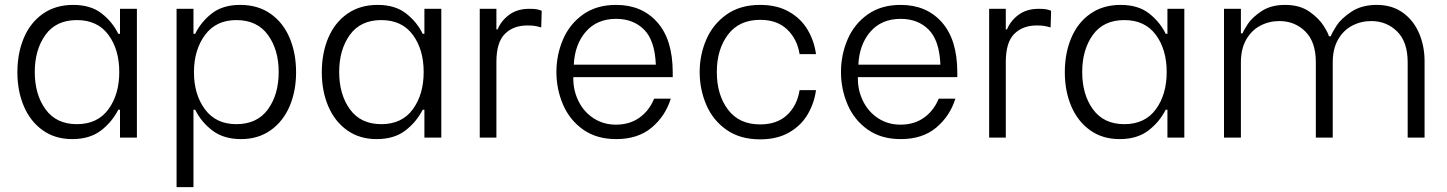

<svg xmlns="http://www.w3.org/2000/svg" viewBox="-20 -562 5909 784"><path d="M51 -267Q51 -345 77.5 -407.5Q104 -470 155.5 -506Q207 -542 279 -542Q350 -542 394.5 -507.5Q439 -473 463 -424H470V-526H539V0H470V-114H463Q437 -63 391.5 -28.5Q346 6 275 6Q205 6 154.5 -30Q104 -66 77.5 -128Q51 -190 51 -267ZM467 -268Q467 -360 422.5 -420Q378 -480 294 -480Q209 -480 165.5 -419.5Q122 -359 122 -268Q122 -176 166 -115.5Q210 -55 294 -55Q378 -55 422.5 -115.5Q467 -176 467 -268Z M777 -114H770V202H701V-526H770V-424H777Q801 -473 845.5 -507.5Q890 -542 961 -542Q1033 -542 1084.5 -506Q1136 -470 1162.5 -407.5Q1189 -345 1189 -267Q1189 -190 1162.5 -128Q1136 -66 1085 -30Q1034 6 964 6Q894 6 848 -28.5Q802 -63 777 -114ZM1118 -268Q1118 -359 1074 -419.5Q1030 -480 945 -480Q862 -480 817 -419Q772 -358 772 -267Q772 -176 817 -115.5Q862 -55 945 -55Q1030 -55 1074 -115.5Q1118 -176 1118 -268Z M1294 -267Q1294 -345 1320.5 -407.5Q1347 -470 1398.5 -506Q1450 -542 1522 -542Q1593 -542 1637.5 -507.5Q1682 -473 1706 -424H1713V-526H1782V0H1713V-114H1706Q1680 -63 1634.5 -28.5Q1589 6 1518 6Q1448 6 1397.5 -30Q1347 -66 1320.5 -128Q1294 -190 1294 -267ZM1710 -268Q1710 -360 1665.5 -420Q1621 -480 1537 -480Q1452 -480 1408.5 -419.5Q1365 -359 1365 -268Q1365 -176 1409 -115.5Q1453 -55 1537 -55Q1621 -55 1665.5 -115.5Q1710 -176 1710 -268Z M1939 -526H2007V-442H2012Q2026 -477 2059 -501.5Q2092 -526 2141 -526Q2159 -526 2169.5 -524.5Q2180 -523 2192 -518L2190 -450Q2173 -455 2161.5 -456.5Q2150 -458 2133 -458Q2076 -458 2041.5 -423.5Q2007 -389 2007 -309V0H1939Z M2252 -268Q2252 -338 2279 -401Q2306 -464 2361 -503Q2416 -542 2496 -542Q2601 -542 2664 -471Q2727 -400 2727 -266V-247H2321V-240Q2321 -192 2342.5 -148.5Q2364 -105 2404 -79Q2444 -53 2495 -53Q2551 -53 2591 -81.5Q2631 -110 2651 -159H2719Q2697 -88 2641 -41Q2585 6 2496 6Q2416 6 2361 -33Q2306 -72 2279 -135Q2252 -198 2252 -268ZM2658 -298Q2654 -397 2610 -441Q2566 -485 2496 -485Q2418 -485 2372.5 -433Q2327 -381 2323 -298Z M2837 -268Q2837 -338 2864 -400.5Q2891 -463 2946.5 -502.5Q3002 -542 3084 -542Q3153 -542 3202 -514Q3251 -486 3278 -440Q3305 -394 3312 -341H3245Q3235 -403 3194 -442Q3153 -481 3084 -481Q2998 -481 2952.5 -420.5Q2907 -360 2907 -268Q2907 -175 2952.5 -114.5Q2998 -54 3084 -54Q3153 -54 3194 -92.5Q3235 -131 3245 -194H3312Q3305 -141 3278 -95Q3251 -49 3202 -21Q3153 7 3084 7Q3002 7 2946.5 -32Q2891 -71 2864 -134Q2837 -197 2837 -268Z M3414 -268Q3414 -338 3441 -401Q3468 -464 3523 -503Q3578 -542 3658 -542Q3763 -542 3826 -471Q3889 -400 3889 -266V-247H3483V-240Q3483 -192 3504.5 -148.5Q3526 -105 3566 -79Q3606 -53 3657 -53Q3713 -53 3753 -81.5Q3793 -110 3813 -159H3881Q3859 -88 3803 -41Q3747 6 3658 6Q3578 6 3523 -33Q3468 -72 3441 -135Q3414 -198 3414 -268ZM3820 -298Q3816 -397 3772 -441Q3728 -485 3658 -485Q3580 -485 3534.5 -433Q3489 -381 3485 -298Z M4019 -526H4087V-442H4092Q4106 -477 4139 -501.5Q4172 -526 4221 -526Q4239 -526 4249.5 -524.5Q4260 -523 4272 -518L4270 -450Q4253 -455 4241.5 -456.5Q4230 -458 4213 -458Q4156 -458 4121.5 -423.5Q4087 -389 4087 -309V0H4019Z M4328 -267Q4328 -345 4354.5 -407.5Q4381 -470 4432.5 -506Q4484 -542 4556 -542Q4627 -542 4671.5 -507.5Q4716 -473 4740 -424H4747V-526H4816V0H4747V-114H4740Q4714 -63 4668.5 -28.5Q4623 6 4552 6Q4482 6 4431.5 -30Q4381 -66 4354.5 -128Q4328 -190 4328 -267ZM4744 -268Q4744 -360 4699.5 -420Q4655 -480 4571 -480Q4486 -480 4442.5 -419.5Q4399 -359 4399 -268Q4399 -176 4443 -115.5Q4487 -55 4571 -55Q4655 -55 4699.5 -115.5Q4744 -176 4744 -268Z M4978 -526H5047V-426H5054Q5058 -438 5075.5 -464.5Q5093 -491 5131.5 -516.5Q5170 -542 5227 -542Q5288 -542 5327.5 -514Q5367 -486 5386.5 -454Q5406 -422 5406 -414H5414Q5419 -428 5437.5 -457Q5456 -486 5498 -514Q5540 -542 5602 -542Q5664 -542 5708 -510.5Q5752 -479 5774.5 -426.5Q5797 -374 5797 -312V0H5728V-308Q5728 -391 5685 -433.5Q5642 -476 5579 -476Q5537 -476 5501 -457Q5465 -438 5443.5 -400Q5422 -362 5422 -308V0H5353V-308Q5353 -391 5310 -433.5Q5267 -476 5204 -476Q5162 -476 5126 -457Q5090 -438 5068.5 -400Q5047 -362 5047 -308V0H4978Z"/></svg>

Font: Be Vietnam Light
Style: Regular
Weight: 300
Designer: Gabriel Lam
Foundry: TypeRant
Version: Version 4.000